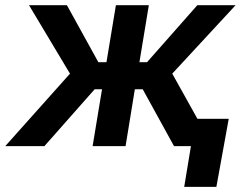

<svg xmlns="http://www.w3.org/2000/svg" viewBox="-43 -561 932 737"><path d="M-22.9 0 225.6 -278.3 68.4 -541H213.9L334.5 -322.3H365.7L401.9 -541H528.3L492.2 -322.3H521.5L714.4 -541H861.3L618.2 -278.3L773.4 0H625L504.9 -218.3H474.6L439 0H312.5L348.6 -218.3H320.3L127.4 0ZM664.1 156.2 689.9 0H649.4L667 -105H835L787.6 156.2Z"/></svg>

Font: Inter 17pt SemiBold
Style: Italic
Weight: 600
Italic angle: -9.3988°
Version: Version 4.001;git-66647c0bb